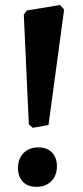

<svg xmlns="http://www.w3.org/2000/svg" viewBox="-20 -724 325 755"><path d="M108.9 -221.4 93.4 -234.8 73.6 -666.5 85.6 -682.8 216 -704.4 232.2 -686.6 170.7 -232.5ZM123.8 10.6Q87.6 10.6 69.1 -10Q50.6 -30.7 50.6 -63.5Q50.6 -99.4 72.4 -121.9Q94.1 -144.4 130.7 -144.4Q165.9 -144.4 184.9 -123.8Q203.9 -103.2 203.9 -70.3Q203.9 -34.9 182.4 -12.1Q160.9 10.6 123.8 10.6Z"/></svg>

Font: Alegreya
Style: Regular
Weight: 400
Designer: Juan Pablo del Peral
Foundry: Huerta Tipografica
Version: Version 2.009